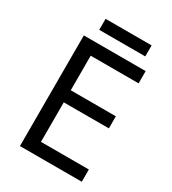

<svg xmlns="http://www.w3.org/2000/svg" viewBox="-204 -964 964 1073"><g transform="rotate(30 278.0 -427.5)"><path d="M496 0H97V-714H496V-635H187V-412H478V-334H187V-79H496ZM453 -855V-784H156V-855Z"/></g></svg>

Font: Noto Sans Old Italic
Style: Regular
Weight: 400
Designer: Monotype Design Team
Foundry: Monotype Imaging Inc.
Version: Version 2.003; ttfautohint (v1.8.4.7-5d5b)